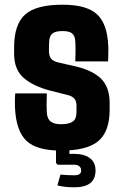

<svg xmlns="http://www.w3.org/2000/svg" viewBox="-20 -630 526 816"><path d="M239 10Q136 10 92.5 -31.5Q49 -73 44 -168Q43 -190 43.5 -209Q44 -228 45 -233H179Q178 -200 178 -182.5Q178 -165 179 -151Q181 -124 196 -113Q211 -102 239 -102Q274 -102 289.5 -113.5Q305 -125 305 -152V-184Q305 -199 296.5 -210Q288 -221 268 -226L193 -245Q120 -264 80 -299.5Q40 -335 40 -401V-429Q40 -526 86.5 -568Q133 -610 246 -610Q348 -610 392 -569.5Q436 -529 440 -436Q441 -428 440.5 -413.5Q440 -399 440 -386Q440 -373 439 -369H300Q301 -386 301 -413Q301 -440 300 -453Q299 -477 287 -487.5Q275 -498 246 -498Q215 -498 202.5 -487.5Q190 -477 189 -453Q189 -452 188.5 -444.5Q188 -437 188 -414Q188 -393 197 -381Q206 -369 230 -364L296 -349Q370 -333 408 -297Q446 -261 446 -192V-164Q446 -71 398 -30.5Q350 10 239 10ZM296 166Q254 166 224 158L237 112Q247 113 262.5 114Q278 115 296 115Q325 115 325 95Q325 83 317 76.5Q309 70 296 70H225L218 63V-10H275V24H296Q338 24 362 42Q386 60 386 95Q386 166 296 166Z"/></svg>

Font: Big Shoulders Text Black
Style: Regular
Weight: 900
Designer: Patric King
Foundry: XO Type Co
Version: Version 1.000; ttfautohint (v1.8.2)